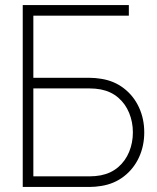

<svg xmlns="http://www.w3.org/2000/svg" viewBox="-20 -740 621 760"><path d="M70 -720H490V-678H112V-432H335Q357 -432 381 -428Q432 -420 470.5 -390.2Q509 -360.5 530 -315.2Q551 -270 551 -216Q551 -162 530 -116.8Q509 -71.5 470.5 -41.8Q432 -12 381 -4Q357 0 335 0H70ZM379 -46Q419.5 -54 448 -78.5Q476.5 -103 491.2 -139Q506 -175 506 -216Q506 -257 491.2 -293Q476.5 -329 448 -353.5Q419.5 -378 379 -386Q357.5 -390 335 -390H112V-42H335Q357.5 -42 379 -46Z"/></svg>

Font: Tap Sans
Style: Regular
Weight: 400
Designer: Tap Payments
Foundry: Tap Payments
Version: Version 1.001;Glyphs 3.1.2 (3151)